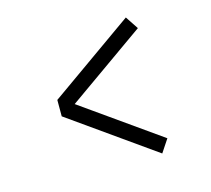

<svg xmlns="http://www.w3.org/2000/svg" viewBox="-84 -636 818 746"><g transform="rotate(-15 325.0 -263.5)"><path d="M481 -537 515.5 -485 176.5 -245.5V-281.5L515.5 -42L481 10L141 -230.5V-296.5Z"/></g></svg>

Font: Trispace Thin Light
Style: Regular
Weight: 300
Version: Version 1.210